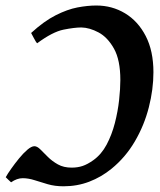

<svg xmlns="http://www.w3.org/2000/svg" viewBox="-36 -649 569 683"><path d="M218.8 -52.7Q240.2 -52.7 257.8 -58.6Q275.4 -64.5 295.9 -79.1Q324.7 -99.6 343.3 -134.5Q361.8 -169.4 372.6 -211.2Q383.3 -252.9 387.7 -293.2Q392.1 -333.5 392.1 -364.3Q392.1 -435.5 369.4 -476.1Q346.7 -516.6 314.5 -533.7Q282.2 -550.8 253.4 -551.3Q229 -551.3 189.9 -543.5Q150.9 -535.6 96.2 -495.1Q91.8 -499 84.2 -513.9Q76.7 -528.8 74.7 -531.7Q120.6 -573.7 162.1 -594.7Q203.6 -615.7 239.7 -622.6Q275.9 -629.4 306.6 -629.4Q362.8 -629.4 408.9 -601.6Q455.1 -573.7 482.4 -520.8Q509.8 -467.8 509.8 -392.1Q509.8 -331.1 493.4 -267.1Q477.1 -203.1 443.8 -146.2Q410.6 -89.4 360.8 -48.8Q324.2 -19 281.5 -2.7Q238.8 13.7 189.9 13.7Q159.2 13.7 133.8 6.3Q108.4 -1 86.7 -8.1Q64.9 -15.1 44.7 -15.1Q24.4 -15.1 3.4 -0.5Q-1 -4.9 -6.6 -9.8Q-12.2 -14.6 -15.6 -18.6Q-9.3 -30.3 3.7 -48.6Q16.6 -66.9 31.7 -85.4Q46.9 -104 61.5 -116.5Q76.2 -128.9 86.4 -128.9Q96.2 -128.9 107.7 -117.4Q119.1 -106 134.3 -90.8Q149.4 -75.7 169.9 -64.2Q190.4 -52.7 218.8 -52.7Z"/></svg>

Font: Gentium Plus
Style: Bold Italic
Weight: 700
Italic angle: -8°
Designer: Victor Gaultney, Annie Olsen, Iska Routamaa, Becca Hirsbrunner
Foundry: SIL International
Version: Version 6.101